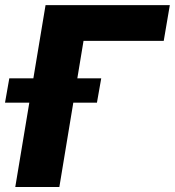

<svg xmlns="http://www.w3.org/2000/svg" viewBox="-66 -748 699 768"><path d="M613.3 -727.5 588.9 -584.5H268.1L171.4 0H-4.9L116.2 -727.5ZM-45.9 -337.4 -28.8 -434.6H338.9L321.8 -337.4Z"/></svg>

Font: Inter Tight ExtraBold
Style: Italic
Weight: 800
Italic angle: -9.39999°
Designer: Rasmus Andersson
Foundry: rsms
Version: Version 3.004